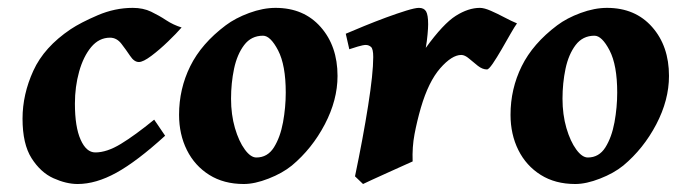

<svg xmlns="http://www.w3.org/2000/svg" viewBox="-20 -440 1699 478"><path d="M432.1 -371.6Q419.4 -356.9 398.4 -336.7Q377.4 -316.4 356.9 -301Q336.4 -285.6 325.7 -285.6Q314 -285.6 304 -300.8Q293.9 -315.9 282.2 -331.1Q270.5 -346.2 253.9 -346.2Q226.6 -346.2 207 -322.8Q187.5 -299.3 177 -261.7Q166.5 -224.1 166.5 -182.1Q166.5 -124 180.7 -92.3Q194.8 -60.5 217.3 -60.5Q246.1 -60.5 281 -81.8Q315.9 -103 363.8 -142.1Q366.2 -139.2 372.1 -130.1Q377.9 -121.1 383.8 -112.8Q389.6 -104.5 391.1 -102.1Q320.8 -38.1 269.8 -10Q218.8 18.1 173.3 18.1Q145 18.1 113 3.7Q81.1 -10.7 58.6 -46.1Q36.1 -81.5 36.1 -144.5Q36.1 -205.1 63 -263.9Q89.8 -322.8 155.8 -367.2Q180.7 -383.8 223.4 -402.1Q266.1 -420.4 310.5 -420.4Q336.4 -420.4 356.2 -410.9Q376 -401.4 393.8 -389.6Q411.6 -377.9 432.1 -371.6Z M820.3 -251Q820.3 -190.9 788.6 -130.4Q756.8 -69.8 706.5 -27.8Q683.1 -8.8 648.7 4.6Q614.3 18.1 586.9 18.1Q537.1 18.1 501 -4.6Q464.8 -27.3 445.3 -66.4Q425.8 -105.5 425.8 -154.3Q425.8 -218.8 453.6 -275.1Q481.4 -331.5 542 -377Q565.9 -395 600.3 -407.7Q634.8 -420.4 666 -420.4Q736.3 -420.4 778.3 -372.8Q820.3 -325.2 820.3 -251ZM691.4 -209.5Q691.4 -277.8 672.4 -314.5Q653.3 -351.1 634.8 -351.1Q605.5 -351.1 587.9 -327.9Q570.3 -304.7 562.7 -268.8Q555.2 -232.9 555.2 -194.3Q555.2 -154.8 564.9 -121.3Q574.7 -87.9 589.4 -67.9Q604 -47.9 618.2 -47.9Q646 -47.9 661.9 -73Q677.7 -98.1 684.6 -135.5Q691.4 -172.9 691.4 -209.5Z M1267.1 -381.8Q1261.7 -374.5 1251.2 -356.2Q1240.7 -337.9 1228.8 -317.1Q1216.8 -296.4 1206.8 -281.7Q1196.8 -267.1 1192.4 -267.1Q1181.2 -267.1 1169.7 -276.1Q1158.2 -285.2 1147.7 -294.2Q1137.2 -303.2 1128.4 -303.2Q1105 -303.2 1075.9 -270Q1046.9 -236.8 1027.8 -171.9Q1018.1 -138.2 1012 -106Q1005.9 -73.7 1007.3 -38.1Q999.5 -34.7 981.7 -26.6Q963.9 -18.6 943.4 -9.3Q922.9 0 906.2 7.6Q889.6 15.1 883.8 18.1L863.8 -1Q883.8 -96.7 896.5 -177Q909.2 -257.3 909.2 -297.9Q909.2 -318.4 903.6 -323.2Q897.9 -328.1 890.6 -328.1Q884.3 -328.1 870.4 -324Q856.4 -319.8 849.6 -317.4L840.8 -356Q859.9 -364.3 886.7 -375.2Q913.6 -386.2 941.4 -396.5Q969.2 -406.7 991.5 -413.6Q1013.7 -420.4 1022.9 -420.4Q1035.6 -420.4 1040.8 -411.6Q1045.9 -402.8 1045.9 -379.4Q1045.9 -370.1 1044.4 -354Q1043 -337.9 1040 -320.8Q1083.5 -380.9 1114.7 -400.6Q1146 -420.4 1174.8 -420.4Q1185.5 -420.4 1202.1 -413.1Q1218.8 -405.8 1236.3 -396.5Q1253.9 -387.2 1267.1 -381.8Z M1645.5 -251Q1645.5 -190.9 1613.8 -130.4Q1582 -69.8 1531.7 -27.8Q1508.3 -8.8 1473.9 4.6Q1439.5 18.1 1412.1 18.1Q1362.3 18.1 1326.2 -4.6Q1290 -27.3 1270.5 -66.4Q1251 -105.5 1251 -154.3Q1251 -218.8 1278.8 -275.1Q1306.6 -331.5 1367.2 -377Q1391.1 -395 1425.5 -407.7Q1460 -420.4 1491.2 -420.4Q1561.5 -420.4 1603.5 -372.8Q1645.5 -325.2 1645.5 -251ZM1516.6 -209.5Q1516.6 -277.8 1497.6 -314.5Q1478.5 -351.1 1460 -351.1Q1430.7 -351.1 1413.1 -327.9Q1395.5 -304.7 1387.9 -268.8Q1380.4 -232.9 1380.4 -194.3Q1380.4 -154.8 1390.1 -121.3Q1399.9 -87.9 1414.6 -67.9Q1429.2 -47.9 1443.4 -47.9Q1471.2 -47.9 1487.1 -73Q1502.9 -98.1 1509.8 -135.5Q1516.6 -172.9 1516.6 -209.5Z"/></svg>

Font: Dai Banna SIL
Style: Bold Italic
Weight: 700
Italic angle: -11°
Designer: Victor Gaultney
Foundry: SIL International
Version: Version 4.000